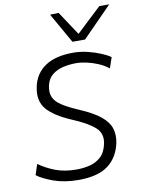

<svg xmlns="http://www.w3.org/2000/svg" viewBox="-103 -1039 830 1119"><g transform="rotate(-10 311.5 -479.5)"><path d="M270.5 10Q187 10 123.5 -13Q60 -36 27.5 -61L48 -124Q91 -93 144.5 -72.5Q198 -52 269 -52Q309 -52 347 -61.2Q385 -70.5 413.2 -96Q441.5 -121.5 452 -171.5Q465 -232 423 -268.8Q381 -305.5 297.5 -340.5Q192.5 -384.5 149.2 -435.2Q106 -486 123.5 -568Q139.5 -644 200.5 -685Q261.5 -726 366.5 -726Q409.5 -726 452.2 -715.5Q495 -705 530 -690.2Q565 -675.5 583.5 -661.5L562 -598.5Q537 -619 503.2 -633.5Q469.5 -648 435 -655.5Q400.5 -663 373 -663Q334 -663 296.5 -654.5Q259 -646 231.2 -623.8Q203.5 -601.5 194.5 -560Q186.5 -521 198.5 -493.2Q210.5 -465.5 246.5 -442Q282.5 -418.5 345.5 -391.5Q424 -358 466 -323.8Q508 -289.5 520.5 -250.5Q533 -211.5 523.5 -164Q505.5 -80 445.2 -35Q385 10 270.5 10ZM374 -789.5Q349 -834 323.2 -879Q297.5 -924 273 -967.5L324 -969Q347 -934 370.2 -899Q393.5 -864 417 -828.5Q454.5 -864 490.8 -898.2Q527 -932.5 564.5 -967H623Q578.5 -922 535.8 -878.2Q493 -834.5 448.5 -789.5Z"/></g></svg>

Font: Commissioner Light
Style: Italic
Weight: 300
Italic angle: -12°
Designer: Kostas Bartsokas
Foundry: Kostas Bartsokas
Version: Version 1.000; ttfautohint (v1.8.3)